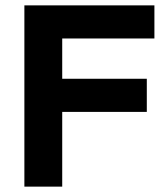

<svg xmlns="http://www.w3.org/2000/svg" viewBox="-20 -695 612 715"><path d="M211.7 0H70.8V-675H555V-551.7H211.7V-401.7H526.7V-278.3H211.7Z"/></svg>

Font: Funnel Display
Style: Bold
Weight: 700
Designer: NORD ID, Kristian Moeller
Foundry: Dicotype
Version: Version 1.000